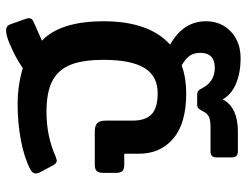

<svg xmlns="http://www.w3.org/2000/svg" viewBox="-110 -508 812 632"><g transform="rotate(-90 296.0 -192.0)"><path d="M552 -502Q552 -492 539 -487L478 -460Q542 -399 542 -257Q542 -107 465 -38Q542 5 542 80Q542 130 508 162Q474 194 420 194Q373 194 337 179Q301 164 285 135Q259 185 179 185H114Q104 185 99 180.5Q94 176 94 165V114Q94 95 113 95H192Q217 95 228 89.5Q239 84 247 68Q252 58 256 54.5Q260 51 270 51H299Q308 51 312.5 54.5Q317 58 322 68Q343 109 389 109Q438 109 438 61Q438 40 428.5 26.5Q419 13 397 0Q355 15 305 15Q206 15 156 -27.5Q106 -70 106 -141V-189H71Q55 -189 49 -195Q43 -201 43 -217V-259Q43 -273 49 -279.5Q55 -286 70 -286H178Q199 -286 207 -277.5Q215 -269 215 -250V-161Q215 -119 236 -99Q257 -79 305 -79Q362 -79 388.5 -123Q415 -167 415 -257Q415 -326 398.5 -366.5Q382 -407 345 -426Q308 -445 244 -445Q164 -445 97 -415Q85 -411 83 -411Q75 -411 68 -423L44 -468Q41 -474 41 -480Q41 -491 54 -498Q92 -518 149.5 -529Q207 -540 268 -540Q330 -540 388 -523Q414 -541 443 -555Q472 -569 489 -574Q502 -578 512 -578Q527 -578 532 -564L550 -513Q552 -509 552 -502Z"/></g></svg>

Font: Mitr
Style: Regular
Weight: 400
Designer: Thanarat Vachiruckul
Foundry: Cadson Demak
Version: Version 1.002